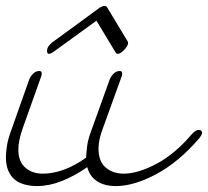

<svg xmlns="http://www.w3.org/2000/svg" viewBox="-47 -620 703 649"><path d="M601 -166Q614 -181 625 -181Q636 -181 636 -171Q636 -165 626 -152Q556 -71 480.5 -31Q405 9 345 9Q306 9 281 -7.5Q256 -24 248 -55Q203 -24 160.5 -7.5Q118 9 78 9Q57 9 37.5 4Q18 -1 4 -12Q-10 -23 -18.5 -42Q-27 -61 -27 -88Q-27 -106 -23.5 -127.5Q-20 -149 -11 -174L52 -352Q56 -362 65 -371Q74 -380 86 -380Q94 -380 94 -372Q94 -367 93 -364L30 -187Q15 -145 15 -114Q15 -74 38.5 -53.5Q62 -33 97 -33Q168 -33 244 -87Q245 -104 247.5 -125.5Q250 -147 260 -174L324 -352Q328 -362 337 -371Q346 -380 358 -380Q366 -380 366 -372Q366 -367 365 -364L301 -187Q286 -148 286 -118Q286 -74 310.5 -53.5Q335 -33 371 -33Q419 -33 481.5 -66Q544 -99 601 -166ZM137 -447Q125 -438 119 -438Q112 -438 112 -448Q112 -463 130 -477L290 -594Q300 -600 307 -600Q311 -600 314 -597L384 -481Q386 -477 386 -474Q386 -470 382.5 -464Q379 -458 373.5 -452Q368 -446 362 -442Q356 -438 351 -438Q346 -438 343 -444L279 -550Z"/></svg>

Font: Discipuli Britannica
Style: Regular
Weight: 400
Designer: Peter Wiegel
Foundry: Peter Wiegel
Version: Version 0.001 2009